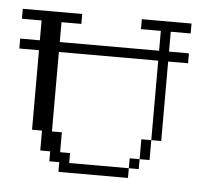

<svg xmlns="http://www.w3.org/2000/svg" viewBox="-38 -430 515 470"><g transform="rotate(5 219.5 -195.0)"><path d="M292.5 -23.9V-48.3H316.9V-23.9ZM316.9 -48.3V-97.2H341.3V-48.3ZM121.6 0V-23.9H97.2V-48.3H72.8V-97.2H48.3V-292.5H0V-316.9H48.3V-365.7H0V-390.1H146V-365.7H97.2V-316.9H341.3V-365.7H292.5V-390.1H414.6V-365.7H365.7V-316.9H414.6V-292.5H365.7V-97.2H341.3V-292.5H97.2V-97.2H121.6V-48.3H146V-23.9H292.5V0Z"/></g></svg>

Font: FS Mondwest Regular
Style: Regular
Weight: 400
Designer: NZWStudios2024
Foundry: https://fontstruct.com
Version: Version 1.0